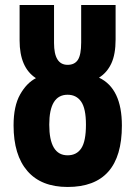

<svg xmlns="http://www.w3.org/2000/svg" viewBox="-20 -734 540 764"><path d="M249 10Q465 10 465 -234Q465 -382 374 -425Q406 -445 423 -481.5Q440 -518 440 -577V-714H303V-565Q303 -516 290 -496Q277 -476 249 -476Q195 -476 195 -563V-714H58V-573Q58 -465 123 -423Q86 -404 60 -358Q34 -312 34 -235Q34 -117 89 -53.5Q144 10 249 10ZM249 -116Q176 -116 176 -238Q176 -357 249 -357Q284 -357 303 -329.5Q322 -302 322 -238Q322 -172 303.5 -144Q285 -116 249 -116Z"/></svg>

Font: Noto Sans Mono Condensed Extra
Style: Regular
Weight: 800
Width: 3
Designer: Monotype Design Team
Foundry: Monotype Imaging Inc.
Version: Version 1.900